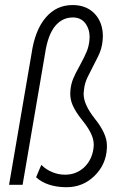

<svg xmlns="http://www.w3.org/2000/svg" viewBox="-20 -741 548 770"><path d="M70.3 0H69.3H18.1H16.1L16.6 -1.5L106.4 -525.4Q120.1 -620.6 164.1 -671.4Q206.5 -720.7 270.5 -720.7Q273.4 -720.7 276.9 -720.7Q333 -718.8 365.2 -679.7Q392.6 -646 392.6 -594.7Q392.6 -587.4 391.6 -579.6Q389.2 -545.9 372.6 -513.2L332.5 -434.1Q319.3 -407.7 316.9 -381.3L315.9 -372.6Q315.4 -368.7 315.4 -364.3Q315.4 -321.8 359.9 -265.6Q408.7 -204.6 408.7 -158.7V-147.5Q405.8 -79.6 356.4 -33.2Q310.5 9.8 247.1 9.8Q245.1 9.8 242.7 9.8Q168 8.3 125.5 -29.3L125 -29.8V-30.8L145 -78.1L145.5 -80.1L147 -78.6Q164.6 -61 189.5 -50.8Q213.9 -40.5 239.3 -40.5Q240.2 -40.5 241.7 -40.5Q285.2 -40.5 316.9 -69.3Q349.1 -99.6 355 -147Q356 -152.8 356 -159.2Q356 -179.2 347.7 -199.2Q336.9 -225.6 309.6 -259.3Q282.2 -293 270.5 -321.3Q261.7 -342.3 261.7 -366.2Q261.7 -373.5 262.7 -381.8Q265.1 -404.3 273.2 -424.6Q281.2 -444.8 301.3 -480.5Q320.3 -515.6 328.1 -535.2Q335.9 -554.7 338.4 -577.1Q339.4 -585.4 339.4 -592.8Q339.4 -621.1 325.7 -642.6Q309.1 -668.9 276.9 -670.9Q273.9 -670.9 271.5 -670.9Q230 -670.9 201.2 -636.7Q171.4 -600.1 160.6 -525.4L70.8 -1Z"/></svg>

Font: MAUL Condensed Light Italic
Style: Light Italic
Weight: 300
Italic angle: -12°
Designer: MAUL
Version: Version 1.0; 2020; ttfautohint (v1.8.3)